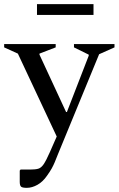

<svg xmlns="http://www.w3.org/2000/svg" viewBox="-46 -663 571 924"><path d="M83 241Q60 241 54.5 234.5Q49 228 49 212V158L53 153H99Q124 153 138 149Q152 145 164 127.5Q176 110 194 69L227 -6L40 -405L-26 -435V-451H222V-435L144 -405V-400L272 -124H276L381 -395V-400L310 -435V-451H505V-435L431 -402L233 79Q224 102 217.5 117.5Q211 133 203 147.5Q195 162 180 183Q160 212 134 226.5Q108 241 83 241ZM132 -591V-643H404V-591Z"/></svg>

Font: Spectral Medium
Style: Regular
Weight: 500
Designer: Jean-Baptiste Levee
Foundry: Production Type
Version: Version 2.001